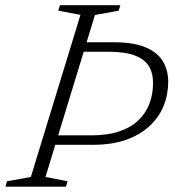

<svg xmlns="http://www.w3.org/2000/svg" viewBox="-44 -702 657 722"><path d="M300 -193Q359.5 -193 403.2 -207.5Q447 -222 475.2 -248.5Q503.5 -275 517.5 -311Q531.5 -347 531.5 -390.5Q531.5 -428 515.2 -454Q499 -480 461.8 -493.8Q424.5 -507.5 362 -507.5H230.5L243.5 -543H385.5Q458.5 -543 503 -524.2Q547.5 -505.5 568 -472.2Q588.5 -439 588.5 -394.5Q588.5 -346 571 -303.2Q553.5 -260.5 518.2 -227.8Q483 -195 430 -176.2Q377 -157.5 306 -157.5H126.5L136.5 -193ZM258.5 -646 175 -662 181.5 -682.5H408.5L402.5 -662L313 -645.5L127 -36.5L210 -20.5L204 0H-23.5L-17.5 -20.5L72 -36.5Z"/></svg>

Font: Newsreader Light
Style: Italic
Weight: 300
Italic angle: -17°
Designer: Hugues Gentile
Foundry: Production Type
Version: Version 1.003